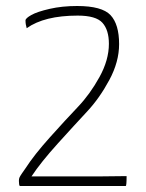

<svg xmlns="http://www.w3.org/2000/svg" viewBox="-20 -620 485 640"><path d="M69 -526Q65 -539 65 -552Q65 -559 84.5 -570Q104 -581 145.5 -590.5Q187 -600 237 -600Q320 -600 348.5 -569.5Q377 -539 377 -473Q377 -414 344.5 -353.5Q312 -293 271 -249Q230 -205 173 -142Q116 -79 85 -32H313L402 -33Q402 0 399 0H46Q43 -3 43 -17Q43 -24 45 -28.5Q47 -33 53.5 -42.5Q60 -52 65 -59Q94 -104 147 -163Q200 -222 240 -264Q280 -306 311.5 -363Q343 -420 343 -474Q343 -520 321.5 -544Q300 -568 239 -568Q128 -568 69 -526Z"/></svg>

Font: Yanone Kaffeesatz Thin
Style: Regular
Weight: 250
Designer: Yanone (Cyrillic: Daniel Pouzeot)
Foundry: Yanone
Version: Version 1.003;PS 001.003;hotconv 1.0.88;makeotf.lib2.5.64775